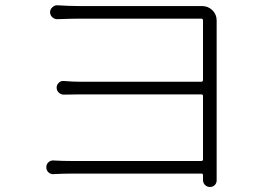

<svg xmlns="http://www.w3.org/2000/svg" viewBox="-20 -706 1040 743"><path d="M818.4 -7.8Q818.4 2 811.5 9.8Q803.7 17.6 792.5 17.6Q781.2 17.6 773.4 9.8Q765.6 2 765.6 -9.8Q765.6 -15.6 765.6 -28.3Q765.6 -34.2 759.8 -34.2H257.8Q221.7 -34.2 187.5 -32.2Q175.8 -31.2 167.5 -39.1Q159.2 -46.9 159.2 -58.6Q159.2 -70.3 167.5 -78.1Q175.8 -85.9 187.5 -85Q220.7 -83 256.8 -83H758.8Q765.6 -83 765.6 -89.8V-334Q765.6 -340.8 758.8 -340.8H295.9Q260.7 -340.8 226.6 -339.8Q215.8 -339.8 207.5 -347.7Q199.2 -355.5 199.2 -367.2Q199.2 -377.9 207.5 -385.7Q215.8 -393.6 226.6 -392.6Q262.7 -389.6 293.9 -389.6H758.8Q765.6 -389.6 765.6 -397.5V-627Q765.6 -633.8 758.8 -633.8H284.2Q257.8 -633.8 202.1 -631.8Q190.4 -631.8 182.1 -639.6Q173.8 -647.5 173.8 -658.7Q173.8 -669.9 182.6 -677.7Q190.4 -685.5 200.2 -685.5Q201.2 -685.5 202.1 -685.5Q251 -682.6 284.2 -682.6H757.8Q759.8 -682.6 761.7 -682.6Q785.2 -682.6 801.8 -666.5Q818.4 -650.4 818.4 -627V-34.2Z"/></svg>

Font: Gen Jyuu Gothic Light
Style: Regular
Weight: 200
Designer: [Source Han Sans]
Ryoko NISHIZUKA  (kana & ideographs); Paul D. Hunt (Latin, Greek & Cyrillic); Wenlong ZHANG  (bopomofo
Version: Version 1.002.20150607